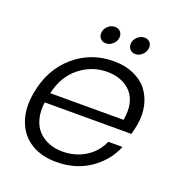

<svg xmlns="http://www.w3.org/2000/svg" viewBox="-131 -825 883 943"><g transform="rotate(20 311.0 -353.5)"><path d="M351.1 -494.1Q271.5 -494.1 207.3 -443.1Q143.1 -392.1 123 -299.8H505.9Q514.6 -348.6 506.6 -385Q498.5 -421.4 476.1 -445.6Q453.6 -469.7 421.6 -481.9Q389.6 -494.1 351.1 -494.1ZM546.9 -172.9Q513.2 -92.3 439 -42.2Q364.7 7.8 265.1 7.8Q188 7.8 133.1 -25.9Q78.1 -59.6 54.4 -124Q30.8 -188.5 45.9 -272.9Q68.8 -401.9 156.5 -478Q244.1 -554.2 363.8 -554.2Q422.4 -554.2 468 -534.2Q513.7 -514.2 540.3 -479.7Q566.9 -445.3 576.9 -399.4Q586.9 -353.5 578.1 -301.8Q574.2 -279.3 565.9 -248H112.8Q106.4 -201.2 116.2 -163.1Q126 -125 148.9 -100.8Q171.9 -76.7 204.1 -63.7Q236.3 -50.8 274.9 -50.8Q343.8 -50.8 396.2 -84Q448.7 -117.2 472.2 -172.9ZM294.9 -623Q277.8 -623 267.3 -634Q256.8 -645 256.8 -661.1Q256.8 -682.6 273.2 -698.7Q289.6 -714.8 311 -714.8Q327.6 -714.8 338.4 -704.1Q349.1 -693.4 349.1 -676.8Q349.1 -655.3 332.5 -639.2Q315.9 -623 294.9 -623ZM449.2 -623Q432.1 -623 421.6 -634Q411.1 -645 411.1 -661.1Q411.1 -682.6 427.7 -698.7Q444.3 -714.8 465.8 -714.8Q482.4 -714.8 492.7 -704.6Q502.9 -694.3 502.9 -678.2Q502.9 -656.2 486.6 -639.6Q470.2 -623 449.2 -623Z"/></g></svg>

Font: SVN-Poppins Light
Style: Italic
Weight: 300
Italic angle: -10°
Designer: Ninad Kale (Devanagari), Jonny Pinhorn (Latin)
Foundry: Indian Type Foundry
Version: Version 3.002 2017